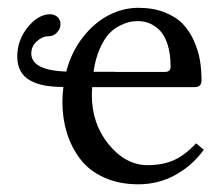

<svg xmlns="http://www.w3.org/2000/svg" viewBox="-20 -462 575 494"><path d="M484.4 -93.3 504.4 -76.7Q475.1 -36.1 431.4 -12Q387.7 12.2 335.9 12.2Q286.1 12.2 247.6 -5.4Q209 -22.9 186.3 -53Q163.6 -83 152.1 -120.1Q140.6 -157.2 140.6 -199.2Q140.6 -219.2 143.1 -238.3Q116.2 -238.3 95.7 -241.9Q75.2 -245.6 58.6 -254.4Q42 -263.2 33.2 -278.8Q24.4 -294.4 24.4 -316.9Q24.4 -358.4 51.3 -391.8Q78.1 -425.3 109.4 -425.3Q120.1 -425.3 127.9 -418.2Q135.7 -411.1 135.7 -399.4Q135.7 -388.2 126.7 -378.4Q117.7 -368.7 105 -368.7Q88.9 -368.7 74.7 -355.7Q60.5 -342.8 60.5 -324.7Q60.5 -281.2 150.4 -277.8Q163.6 -328.1 193.1 -366Q222.7 -403.8 259.8 -422.9Q296.9 -441.9 335.9 -441.9Q374 -441.9 403.3 -430.4Q432.6 -418.9 450.2 -400.6Q467.8 -382.3 479 -356.9Q490.2 -331.5 494.4 -306.9Q498.5 -282.2 498.5 -254.9Q498.5 -237.8 480.5 -237.8H217.3Q216.3 -227.1 216.3 -217.8Q216.3 -143.1 260 -90.1Q303.7 -37.1 359.9 -37.1Q399.9 -37.1 428.7 -50.5Q457.5 -64 484.4 -93.3ZM220.7 -277.3H276.4V-276.9H404.3Q418.9 -276.9 418.9 -290.5Q418.9 -323.7 411.1 -347.9Q403.3 -372.1 390.4 -384.5Q377.4 -397 363.8 -402.3Q350.1 -407.7 335 -407.7Q325.7 -407.7 315.7 -406Q305.7 -404.3 289.8 -396.7Q273.9 -389.2 261.2 -376Q248.5 -362.8 237.1 -337.4Q225.6 -312 220.7 -277.3Z"/></svg>

Font: Libertinage
Style: b
Weight: 400
Designer: OSP
Foundry: OSP
Version: Version 1.0; 2008; OFL relea